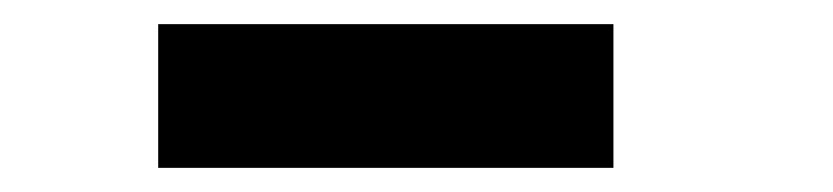

<svg xmlns="http://www.w3.org/2000/svg" viewBox="-20 -760 690 159"><path d="M111 -621V-740H488V-621Z"/></svg>

Font: Trispace Thin ExtraBold
Style: Regular
Weight: 800
Version: Version 1.210